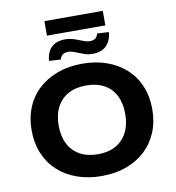

<svg xmlns="http://www.w3.org/2000/svg" viewBox="-106 -1119 1119 1224"><g transform="rotate(-10 453.5 -507.0)"><path d="M454 11Q366 11 294 -15Q222 -41 170.5 -88.5Q119 -136 91 -203Q63 -270 63 -353Q63 -435 91 -502Q119 -569 171 -616.5Q223 -664 294.5 -690Q366 -716 454 -716Q542 -716 613.5 -690Q685 -664 736.5 -617Q788 -570 816 -503Q844 -436 844 -354Q844 -271 816 -204Q788 -137 736.5 -89Q685 -41 613.5 -15Q542 11 454 11ZM454 -130Q521 -130 569 -156.5Q617 -183 643 -233.5Q669 -284 669 -353Q669 -423 643.5 -473Q618 -523 569.5 -549Q521 -575 454 -575Q386 -575 338 -548.5Q290 -522 264 -472.5Q238 -423 238 -352Q238 -283 264 -233Q290 -183 338.5 -156.5Q387 -130 454 -130ZM264 -931V-1025H642V-931ZM530 -766Q504 -766 483 -773Q462 -780 441 -789Q424 -796 409 -801Q394 -806 379 -806Q357 -806 343.5 -796Q330 -786 325 -766L249 -770Q252 -808 267 -834.5Q282 -861 309 -874.5Q336 -888 374 -888Q399 -888 421.5 -881.5Q444 -875 465 -866Q482 -859 497 -854Q512 -849 528 -849Q552 -849 564.5 -859.5Q577 -870 581 -889L657 -885Q652 -828 620 -797Q588 -766 530 -766Z"/></g></svg>

Font: Nunito Sans 10pt SemiExpanded ExtraBold
Style: Regular
Weight: 800
Width: 6
Designer: Vernon Adams
Foundry: Vernon Adams
Version: Version 3.101;gftools[0.9.27]